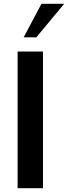

<svg xmlns="http://www.w3.org/2000/svg" viewBox="-20 -994 359 1014"><path d="M73 0H207V-722H73ZM319 -974H199L105 -797H172Z"/></svg>

Font: Perun SemiBold
Style: Regular
Weight: 600
Foundry: Copyright (c) Stefan Peev, Context Ltd, 2016
Version: Version 1.089